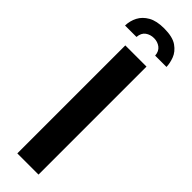

<svg xmlns="http://www.w3.org/2000/svg" viewBox="-271 -744 743 743"><g transform="rotate(45 100.5 -372.0)"><path d="M101.6 -744.1Q148.6 -744.1 172.4 -727.2Q196.1 -710.3 204.6 -687.4Q213.1 -664.5 213.5 -644.7H151.5Q149.9 -667.2 135.2 -678.4Q120.4 -689.6 100.9 -689.6Q80.8 -689.6 66 -678.9Q51.3 -668.2 49.3 -644.7H-13.3Q-12.7 -670.6 -1 -693.2Q10.8 -715.8 35.7 -730Q60.7 -744.1 101.6 -744.1ZM41.9 0V-591H157.9V0Z"/></g></svg>

Font: Alumni Sans Thin
Style: Regular
Weight: 100
Designer: Robert E. Leuschke
Foundry: Robert E. Leuschke
Version: Version 1.018